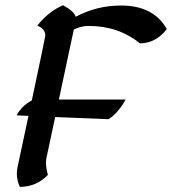

<svg xmlns="http://www.w3.org/2000/svg" viewBox="-20 -693 658 734"><path d="M55.7 21.5Q44.4 -3.9 44.4 -29.3Q44.4 -41.5 46.9 -53.2L88.9 -250L43.5 -252Q62.5 -288.1 101.6 -309.1Q153.3 -552.2 153.3 -557.1Q153.3 -582.5 122.6 -595.2Q167 -650.4 221.2 -672.9Q263.2 -649.9 269.5 -628.9Q349.6 -671.9 442.9 -671.9Q566.9 -671.9 617.7 -582Q575.2 -527.3 515.1 -527.3Q432.6 -593.8 319.3 -593.8Q289.1 -593.8 262.2 -580.1L205.1 -312.5H460.4Q431.2 -260.3 395 -237.3L190.9 -245.6L157.7 -89.8Q155.8 -81.1 155.8 -70.8Q155.8 -50.3 163.1 -24.4Q119.6 21 55.7 21.5Z"/></svg>

Font: Balgruf
Style: Italic
Weight: 500
Italic angle: -12°
Designer: Paul James Miller
Foundry: High-Logic / Made with FontCreator
Version: Version 1.201;March 28, 2021;FontCreator 13.0.0.2683 64-bit